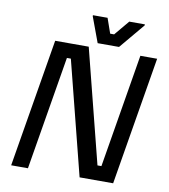

<svg xmlns="http://www.w3.org/2000/svg" viewBox="-88 -883 844 958"><g transform="rotate(10 333.5 -404.0)"><path d="M33.3 0 141.7 -650H311.7L457.5 -74.2H477.5L573.3 -650H658.3L550 0H380L234.2 -575.8H214.2L118.3 0ZM352.5 -675 305 -803.3V-808.3H379.2L405.8 -732.5H425.8L489.2 -808.3H568.3V-803.3L460.8 -675Z"/></g></svg>

Font: Familjen Grotesk
Style: Italic
Weight: 400
Italic angle: -9.46201°
Designer: Anders Wikstroem, Jonas Baeckman, Matilda Gysing, Kristian Moeller
Foundry: Familjen STHLM AB
Version: Version 2.000